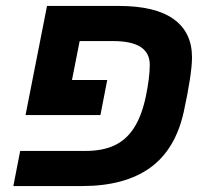

<svg xmlns="http://www.w3.org/2000/svg" viewBox="-20 -626 692 646"><path d="M24.9 0 47.9 -118.2H268.1Q325.7 -118.2 365.5 -137Q405.3 -155.8 431.2 -196.3Q457 -236.8 470.5 -300.8Q483.9 -364.7 483.9 -408.2Q483.9 -487.8 360.8 -487.8H248L222.2 -356.9H340.8L317.9 -238.8H65.9L138.2 -606H379.9Q502.9 -606 564.5 -561.5Q626 -517.1 626 -433.1Q626 -377.4 598.1 -249Q569.8 -122.1 484.4 -61Q398.9 0 255.9 0Z"/></svg>

Font: Liberation Sans
Style: Bold Italic
Weight: 700
Italic angle: -12°
Designer: Steve Matteson
Foundry: Ascender Corporation
Version: Version 2.1.5